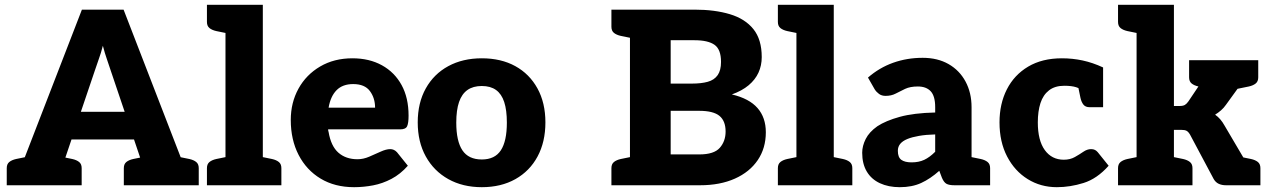

<svg xmlns="http://www.w3.org/2000/svg" viewBox="-20 -769 5270 797"><path d="M38 0 320 -729H493L775 0H644Q622 0 607.5 -10.5Q593 -21 588 -37L439 -478Q432 -500 423.5 -524Q415 -548 407 -579Q399 -548 390.5 -525Q382 -502 374 -477L225 -37Q220 -23 205.5 -11.5Q191 0 170 0ZM138 0V-71H260V0ZM228 -190 238 -305H564L574 -190ZM533 0V-71H665V0ZM8 0V-71Q8 -88 18.5 -96.5Q29 -105 47 -109L91 -118L105 0ZM222 0 236 -118 280 -109Q298 -105 308.5 -96.5Q319 -88 319 -71V0ZM494 0V-71Q494 -88 504.5 -96.5Q515 -105 533 -109L577 -118L591 0ZM708 0 722 -118 766 -109Q784 -105 794.5 -96.5Q805 -88 805 -71V0Z M916 0V-749H1071V0ZM839 0V-71Q839 -88 849.5 -96.5Q860 -105 878 -109L922 -118L936 0ZM1051 0 1065 -118 1109 -109Q1127 -105 1137.5 -96.5Q1148 -88 1148 -71V0ZM936 -749 922 -631 878 -640Q860 -644 849.5 -652.5Q839 -661 839 -678V-749Z M1450 8Q1370 8 1311 -27.5Q1252 -63 1219.5 -126Q1187 -189 1187 -271Q1187 -343 1219 -401Q1251 -459 1309 -493Q1367 -527 1443 -527Q1513 -527 1565.5 -498Q1618 -469 1647 -416Q1676 -363 1676 -289Q1676 -258 1670 -245Q1664 -232 1641 -232H1342Q1342 -229 1342.5 -226.5Q1343 -224 1344 -221Q1354 -162 1385 -135Q1416 -108 1464 -108Q1488 -108 1512.5 -118.5Q1537 -129 1560 -139.5Q1583 -150 1600 -150Q1616 -150 1628 -137L1673 -81Q1642 -46 1605 -26.5Q1568 -7 1528.5 0.5Q1489 8 1450 8ZM1344 -322H1537Q1537 -362 1515.5 -391Q1494 -420 1446 -420Q1402 -420 1377 -394.5Q1352 -369 1344 -322Z M1980 -527Q2060 -527 2119 -494.5Q2178 -462 2211 -402Q2244 -342 2244 -261Q2244 -180 2211.5 -119.5Q2179 -59 2119.5 -25.5Q2060 8 1980 8Q1901 8 1841 -25.5Q1781 -59 1747.5 -119.5Q1714 -180 1714 -261Q1714 -342 1747.5 -402Q1781 -462 1841 -494.5Q1901 -527 1980 -527ZM1980 -107Q2034 -107 2059 -145Q2084 -183 2084 -260Q2084 -312 2073 -345.5Q2062 -379 2039 -395.5Q2016 -412 1980 -412Q1944 -412 1920.5 -395.5Q1897 -379 1885.5 -345.5Q1874 -312 1874 -260Q1874 -183 1899.5 -145Q1925 -107 1980 -107Z M2595 0V-729H2863Q2947 -729 3010 -710Q3073 -691 3107.5 -648Q3142 -605 3142 -532Q3142 -497 3128.5 -467.5Q3115 -438 3087.5 -415Q3060 -392 3018 -377Q3090 -360 3124.5 -320.5Q3159 -281 3159 -220Q3159 -154 3125.5 -104.5Q3092 -55 3030.5 -27.5Q2969 0 2886 0ZM2764 -128H2883Q2944 -128 2968 -155.5Q2992 -183 2992 -223Q2992 -267 2966.5 -288Q2941 -309 2882 -309H2764ZM2764 -422H2852Q2891 -422 2918 -429.5Q2945 -437 2959 -457Q2973 -477 2973 -512Q2973 -564 2946 -583Q2919 -602 2863 -602H2764ZM2518 0V-71Q2518 -88 2528.5 -96.5Q2539 -105 2557 -109L2601 -118L2615 0ZM2615 -729 2601 -611 2557 -620Q2539 -624 2528.5 -632.5Q2518 -641 2518 -658V-729Z M3286 0V-749H3441V0ZM3209 0V-71Q3209 -88 3219.5 -96.5Q3230 -105 3248 -109L3292 -118L3306 0ZM3421 0 3435 -118 3479 -109Q3497 -105 3507.5 -96.5Q3518 -88 3518 -71V0ZM3306 -749 3292 -631 3248 -640Q3230 -644 3219.5 -652.5Q3209 -661 3209 -678V-749Z M3715 8Q3668 8 3632.5 -8.5Q3597 -25 3578 -57Q3559 -89 3559 -135Q3559 -163 3573.5 -192Q3588 -221 3622 -245Q3657 -268 3715 -284Q3773 -300 3862 -302V-324Q3862 -370 3843.5 -390Q3825 -410 3790 -410Q3758 -410 3737 -400Q3716 -390 3698 -380.5Q3680 -371 3656 -371Q3640 -371 3629 -379Q3618 -387 3611 -398L3583 -447Q3630 -488 3687.5 -508.5Q3745 -529 3810 -529Q3872 -529 3917.5 -503Q3963 -477 3988 -430.5Q4013 -384 4013 -324V0H3942Q3920 0 3909 -6Q3898 -12 3890 -31L3879 -60Q3842 -27 3804 -9.5Q3766 8 3715 8ZM3764 -95Q3794 -95 3816.5 -105.5Q3839 -116 3862 -139V-211Q3824 -210 3795 -205Q3766 -200 3746.5 -192Q3727 -184 3717 -172Q3707 -160 3707 -143Q3707 -116 3721.5 -105.5Q3736 -95 3764 -95ZM3993 0 4007 -118 4051 -109Q4069 -105 4079.5 -96.5Q4090 -88 4090 -71V0Z M4367 8Q4300 8 4246 -25.5Q4192 -59 4160.5 -119.5Q4129 -180 4129 -261Q4129 -338 4159.5 -398Q4190 -458 4248 -492.5Q4306 -527 4388 -527Q4432 -527 4474 -518Q4516 -509 4559 -489V-402L4486 -385Q4466 -401 4447 -407Q4428 -413 4398 -413Q4359 -413 4334.5 -394Q4310 -375 4299 -341Q4288 -307 4288 -261Q4288 -186 4317 -146Q4346 -106 4396 -106Q4422 -106 4441.5 -117Q4461 -128 4477 -139Q4493 -150 4509 -150Q4519 -150 4525.5 -146.5Q4532 -143 4537 -137L4582 -81Q4534 -27 4478 -9.5Q4422 8 4367 8ZM4451 -431 4559 -402V-324H4503Q4486 -324 4477.5 -334.5Q4469 -345 4465 -363Z M4698 0V-749H4853V-329H4876Q4891 -329 4898.5 -333.5Q4906 -338 4913 -348L5011 -494Q5020 -508 5031.5 -513.5Q5043 -519 5061 -519H5203L5069 -334Q5060 -321 5048.5 -311Q5037 -301 5024 -293Q5047 -277 5063 -248L5209 0H5069Q5052 0 5039 -6Q5026 -12 5018 -26L4920 -210Q4913 -222 4905.5 -226Q4898 -230 4883 -230H4853V0ZM5086 -394 4977 -478V-519H5148L5125 -402ZM5115 0 5059 -131 5134 -117ZM4621 0V-71Q4621 -88 4631.5 -96.5Q4642 -105 4660 -109L4704 -118L4718 0ZM4833 0 4847 -118 4891 -109Q4909 -105 4919.5 -96.5Q4930 -88 4930 -71V0ZM4718 -749 4704 -631 4660 -640Q4642 -644 4631.5 -652.5Q4621 -661 4621 -678V-749ZM5203 -519V-448Q5203 -431 5192.5 -422.5Q5182 -414 5164 -410L5120 -401L5106 -519ZM5013 -519 4999 -401 4955 -410Q4937 -414 4926.5 -422.5Q4916 -431 4916 -448V-519ZM5115 0 5129 -118 5173 -109Q5191 -105 5201.5 -96.5Q5212 -88 5212 -71V0Z"/></svg>

Font: Aleo Black
Style: Regular
Weight: 900
Designer: Alessio Laiso
Foundry: Alessio Laiso
Version: Version 2.001;gftools[0.9.29]